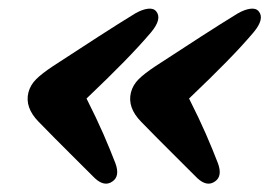

<svg xmlns="http://www.w3.org/2000/svg" viewBox="-20 -469 640 456"><path d="M47.5 -249.5Q52 -267 65.8 -280.8Q79.5 -294.5 106 -312Q166.5 -351.5 214.5 -382.5Q262.5 -413.5 301 -437Q317.5 -446.5 331 -448.2Q344.5 -450 351 -442Q365.5 -424.5 339 -392.5Q311 -359.5 274 -321.8Q237 -284 185.5 -235Q209.5 -187.5 225.5 -150.8Q241.5 -114 254 -81.5Q265.5 -50.5 247 -38Q228 -24.5 205 -46Q179 -72 146 -104.8Q113 -137.5 72 -179.5Q38.5 -213.5 47.5 -249.5ZM291 -249.5Q295.5 -267 309.2 -280.8Q323 -294.5 349.5 -312Q410 -351.5 458 -382.5Q506 -413.5 544.5 -437Q561 -446.5 574.5 -448.2Q588 -450 594.5 -442Q609 -424.5 582.5 -392.5Q554.5 -359.5 517.5 -321.8Q480.5 -284 429 -235Q453 -187.5 469 -150.8Q485 -114 497.5 -81.5Q509 -50.5 490.5 -38Q471.5 -24.5 448.5 -46Q422.5 -72 389.5 -104.8Q356.5 -137.5 315.5 -179.5Q282 -213.5 291 -249.5Z"/></svg>

Font: Fraunces 72pt S100
Style: Bold Italic
Weight: 700
Italic angle: -16°
Version: Version 1.000; ttfautohint (v1.8.3)